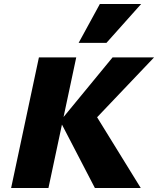

<svg xmlns="http://www.w3.org/2000/svg" viewBox="-20 -947 796 967"><path d="M458 0 283 -337 547 -658H756L423 -308L444 -397L689 0ZM36 0 176 -658H364L224 0ZM376 -731 483 -927H691L516 -731Z"/></svg>

Font: Ysabeau Infant Black
Style: Italic
Weight: 900
Italic angle: -12°
Designer: Christian Thalmann (Catharsis Fonts)
Version: Version 2.001;gftools[0.9.30]; featfreeze: ss01,ss02,lnum